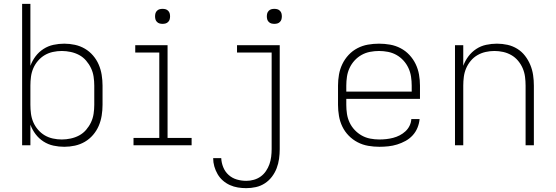

<svg xmlns="http://www.w3.org/2000/svg" viewBox="-20 -755 2890 998"><path d="M314 8Q286 8 258 2Q230 -4 206 -19.5Q182 -35 165 -57.5Q148 -80 138 -107V0H95V-735H138V-413Q148 -440 165 -462.5Q182 -485 206 -500.5Q230 -516 258 -522Q286 -528 314 -528Q342 -528 369.5 -522Q397 -516 421 -502Q445 -488 463.5 -466.5Q482 -445 493 -419.5Q504 -394 508.5 -366Q513 -338 513 -310V-210Q513 -182 508.5 -154Q504 -126 493 -100.5Q482 -75 463.5 -53.5Q445 -32 421 -18Q397 -4 369.5 2Q342 8 314 8ZM301 -30Q324 -30 347.5 -35Q371 -40 391.5 -51Q412 -62 427.5 -80Q443 -98 453 -119Q463 -140 466.5 -163.5Q470 -187 470 -210V-310Q470 -333 466.5 -356.5Q463 -380 453 -401Q443 -422 427.5 -440Q412 -458 391.5 -469Q371 -480 347.5 -485Q324 -490 301 -490Q278 -490 255 -485Q232 -480 212.5 -468.5Q193 -457 177.5 -439Q162 -421 153 -400Q144 -379 141 -356Q138 -333 138 -310V-210Q138 -187 141 -164Q144 -141 153 -120Q162 -99 177.5 -81Q193 -63 212.5 -51.5Q232 -40 255 -35Q278 -30 301 -30Z M674 0V-38H808V-482H683V-520H851V-38H976V0ZM825 -631Q817 -631 809.5 -633Q802 -635 796 -641Q790 -647 788 -654.5Q786 -662 786 -670Q786 -678 788 -685.5Q790 -693 796 -699Q802 -705 809.5 -707Q817 -709 825 -709Q833 -709 840.5 -707Q848 -705 854 -699Q860 -693 862 -685.5Q864 -678 864 -670Q864 -662 862 -654.5Q860 -647 854 -641Q848 -635 840.5 -633Q833 -631 825 -631Z M1260 223Q1238 223 1216.5 219.5Q1195 216 1175 207Q1155 198 1138.5 183.5Q1122 169 1111 150Q1100 131 1094 110Q1088 89 1088 67H1130Q1131 91 1140.5 114.5Q1150 138 1168.5 154.5Q1187 171 1211 178Q1235 185 1260 185Q1280 185 1299.5 179.5Q1319 174 1335 162.5Q1351 151 1362.5 134Q1374 117 1380.5 98.5Q1387 80 1389.5 60Q1392 40 1392 20V-482H1212V-520H1434V20Q1434 45 1430.5 70.5Q1427 96 1418 119.5Q1409 143 1393.5 163.5Q1378 184 1356.5 198Q1335 212 1310 217.5Q1285 223 1260 223ZM1406 -631Q1398 -631 1390.5 -633Q1383 -635 1377 -641Q1371 -647 1369 -654.5Q1367 -662 1367 -670Q1367 -678 1369 -685.5Q1371 -693 1377 -699Q1383 -705 1390.5 -707Q1398 -709 1406 -709Q1414 -709 1421.5 -707Q1429 -705 1435 -699Q1441 -693 1443 -685.5Q1445 -678 1445 -670Q1445 -662 1443 -654.5Q1441 -647 1435 -641Q1429 -635 1421.5 -633Q1414 -631 1406 -631Z M1952 8Q1923 8 1894 3Q1865 -2 1839 -15.5Q1813 -29 1792.5 -50Q1772 -71 1759.5 -97Q1747 -123 1742 -152Q1737 -181 1737 -210V-310Q1737 -339 1742 -367.5Q1747 -396 1759.5 -422Q1772 -448 1792 -469.5Q1812 -491 1838 -504.5Q1864 -518 1892.5 -523Q1921 -528 1950 -528Q1979 -528 2007.5 -523Q2036 -518 2062 -504.5Q2088 -491 2108 -469.5Q2128 -448 2140.5 -422Q2153 -396 2158 -367.5Q2163 -339 2163 -310V-241H1780V-210Q1780 -186 1783.5 -163Q1787 -140 1797 -118.5Q1807 -97 1823.5 -79.5Q1840 -62 1860.5 -50.5Q1881 -39 1904.5 -34.5Q1928 -30 1952 -30Q1970 -30 1988 -32Q2006 -34 2023.5 -38.5Q2041 -43 2057.5 -51.5Q2074 -60 2087.5 -72.5Q2101 -85 2109 -101.5Q2117 -118 2118 -136H2161Q2159 -113 2150 -91Q2141 -69 2125 -51.5Q2109 -34 2088 -22.5Q2067 -11 2044.5 -4Q2022 3 1998.5 5.5Q1975 8 1952 8ZM1780 -279H2120V-310Q2120 -333 2116.5 -356.5Q2113 -380 2103 -401.5Q2093 -423 2077 -440.5Q2061 -458 2040.5 -469.5Q2020 -481 1996.5 -485.5Q1973 -490 1950 -490Q1927 -490 1903.5 -485.5Q1880 -481 1859.5 -469.5Q1839 -458 1823 -440.5Q1807 -423 1797 -401.5Q1787 -380 1783.5 -356.5Q1780 -333 1780 -310Z M2345 0V-520H2388V-413Q2398 -440 2415 -462.5Q2432 -485 2455.5 -500.5Q2479 -516 2507 -522Q2535 -528 2563 -528Q2591 -528 2618 -522Q2645 -516 2668.5 -501.5Q2692 -487 2709 -465Q2726 -443 2736.5 -417.5Q2747 -392 2751 -365Q2755 -338 2755 -310V0H2712V-310Q2712 -333 2709 -356Q2706 -379 2697 -400Q2688 -421 2673 -439Q2658 -457 2638 -468.5Q2618 -480 2595.5 -485Q2573 -490 2550 -490Q2527 -490 2504.5 -485Q2482 -480 2462 -468.5Q2442 -457 2427 -439Q2412 -421 2403 -400Q2394 -379 2391 -356Q2388 -333 2388 -310V0Z"/></svg>

Font: Zed Sans Extralight Extended
Style: Regular
Weight: 200
Width: 7
Designer: Belleve Invis
Foundry: Belleve Invis
Version: Version 1.0.0; ttfautohint (v1.8.4)